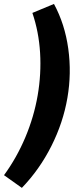

<svg xmlns="http://www.w3.org/2000/svg" viewBox="-74 -754 392 957"><path d="M262 -266.2Q240.8 -142.6 181.9 -25.7Q123 91.2 35 182.4L-54 119.2Q9.6 32 52.5 -70Q95.4 -172 113.8 -278.8Q132.2 -386 125.8 -490.9Q119.4 -595.8 87.4 -689.6L195 -734.4Q249.4 -633.8 266.3 -511.3Q283.2 -388.8 262 -266.2Z"/></svg>

Font: Fixel Italic Variable Display Thin
Style: Italic
Weight: 100
Italic angle: -10°
Designer: AlfaBravo + MacPaw
Foundry: Kyrylo Tkachov, Marchela Mozhyna, Serhii Makarenko, Maria Weinstein, Zakhar Kryvoshyya
Version: Version 1.210;Glyphs 3.2 (3217)